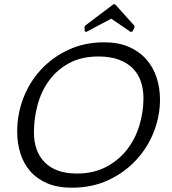

<svg xmlns="http://www.w3.org/2000/svg" viewBox="-20 -862 802 894"><path d="M516 -842 605 -743 607 -736 597 -716 589 -713 498 -775 381 -713 375 -716 373 -736 377 -743 508 -842ZM465 -665Q531 -665 579.5 -644Q628 -623 660.5 -586.5Q693 -550 709 -501.5Q725 -453 725 -398Q725 -323 697 -250Q669 -177 615.5 -118.5Q562 -60 486 -24Q410 12 314 12Q248 12 200 -8.5Q152 -29 121 -64.5Q90 -100 75 -147.5Q60 -195 60 -249Q60 -331 89 -406Q118 -481 171.5 -538.5Q225 -596 299.5 -630.5Q374 -665 465 -665ZM138 -246Q138 -156 189.5 -105Q241 -54 338 -54Q416 -54 474.5 -85Q533 -116 571.5 -165.5Q610 -215 629 -278Q648 -341 648 -405Q648 -448 635.5 -483.5Q623 -519 597.5 -544.5Q572 -570 532.5 -584.5Q493 -599 439 -599Q359 -599 302 -568Q245 -537 208.5 -487Q172 -437 155 -373.5Q138 -310 138 -246Z"/></svg>

Font: Quattrocento Sans
Style: Italic
Weight: 400
Designer: Pablo Impallari
Foundry: Pablo Impallari, Igino Marini, Brenda Gallo
Version: Version 2.000